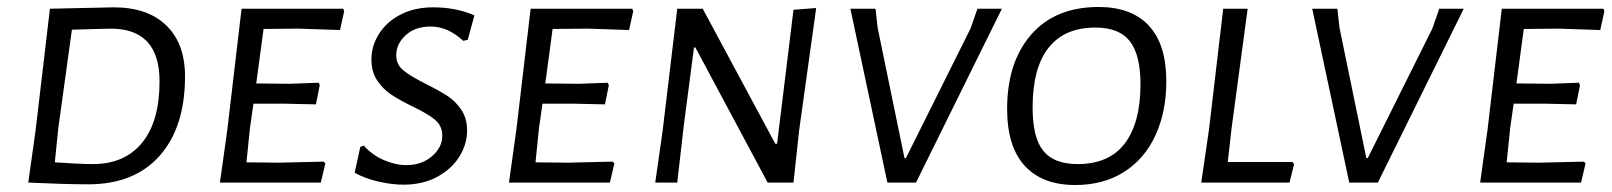

<svg xmlns="http://www.w3.org/2000/svg" viewBox="-20 -523 4618 550"><path d="M510 -304Q510 -159 437.5 -77Q365 5 233 5Q199 5 150.5 3.5Q102 2 61 0L82 -150L123 -498L306 -502Q403 -502 456.5 -450Q510 -398 510 -304ZM437 -290Q437 -441 297 -441L186 -438L147 -156L137 -58Q165 -56 195.5 -54.5Q226 -53 246 -53Q337 -53 387 -114Q437 -175 437 -290Z M735 -440 714 -284 810 -283 893 -286 896 -279 885 -224 796 -226H706L696 -156L686 -58L779 -57L907 -60L912 -55L899 0H610L631 -150L672 -498H963L966 -491L954 -437L835 -441Z M1339 -479 1320 -409 1307 -406Q1263 -447 1214 -447Q1169 -447 1142 -422Q1115 -397 1115 -365Q1115 -338 1136 -321Q1157 -304 1201 -282Q1239 -263 1262 -248Q1285 -233 1301.5 -208.5Q1318 -184 1318 -149Q1318 -110 1296 -74.5Q1274 -39 1232.5 -16.5Q1191 6 1136 6Q1102 6 1063.5 -3Q1025 -12 996 -28L1012 -102L1022 -106Q1046 -79 1079.5 -64.5Q1113 -50 1144 -50Q1188 -50 1217.5 -75.5Q1247 -101 1247 -134Q1247 -163 1225.5 -180.5Q1204 -198 1160 -219Q1123 -237 1100 -252.5Q1077 -268 1060.5 -292.5Q1044 -317 1044 -353Q1044 -392 1066 -426.5Q1088 -461 1128 -481.5Q1168 -502 1221 -502Q1286 -502 1339 -479Z M1563 -440 1542 -284 1638 -283 1721 -286 1724 -279 1713 -224 1624 -226H1534L1524 -156L1514 -58L1607 -57L1735 -60L1740 -55L1727 0H1438L1459 -150L1500 -498H1791L1794 -491L1782 -437L1663 -441Z M2269 -148 2253 0H2179L1972 -387H1968L1939 -165L1920 0H1857L1878 -147L1920 -498H1993L2201 -111H2206L2253 -495L2318 -500Z M2604 0H2522L2416 -498H2488L2494 -444L2571 -70H2575L2760 -441L2780 -498H2850Z M3321 -290Q3321 -203 3290 -135.5Q3259 -68 3200 -30.5Q3141 7 3060 7Q2966 7 2915.5 -48Q2865 -103 2865 -211Q2865 -345 2934 -424Q3003 -503 3127 -503Q3221 -503 3271 -449.5Q3321 -396 3321 -290ZM2938 -215Q2938 -129 2968.5 -91Q2999 -53 3067 -53Q3157 -53 3202 -112Q3247 -171 3247 -282Q3247 -366 3216.5 -405Q3186 -444 3118 -444Q3029 -444 2983.5 -386Q2938 -328 2938 -215Z M3687 -53 3674 0H3421L3443 -150L3484 -498H3554L3508 -156L3497 -59H3682Z M3927 0H3845L3739 -498H3811L3817 -444L3894 -70H3898L4083 -441L4103 -498H4173Z M4345 -440 4324 -284 4420 -283 4503 -286 4506 -279 4495 -224 4406 -226H4316L4306 -156L4296 -58L4389 -57L4517 -60L4522 -55L4509 0H4220L4241 -150L4282 -498H4573L4576 -491L4564 -437L4445 -441Z"/></svg>

Font: Alegreya Sans SC
Style: Italic
Weight: 400
Italic angle: -7°
Designer: Juan Pablo del Peral
Foundry: Huerta Tipografica
Version: Version 2.008; ttfautohint (v1.6)